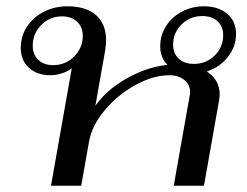

<svg xmlns="http://www.w3.org/2000/svg" viewBox="-20 -590 786 610"><path d="M637 -363Q678 -336 678 -290Q678 -285 676 -271L628 0H532L583 -288Q584 -291 584 -298Q584 -321 565.5 -336Q547 -351 518 -351Q467 -351 410.5 -320Q354 -289 313 -240Q272 -191 263 -141L238 0H142L208 -373Q197 -364 178 -357.5Q159 -351 141 -351Q98 -351 72 -374.5Q46 -398 46 -438Q46 -475 65.5 -505Q85 -535 119 -552.5Q153 -570 194 -570Q253 -570 285 -542Q317 -514 317 -462Q317 -447 314 -429L283 -254Q318 -304 382 -340.5Q446 -377 512 -384Q489 -407 489 -443Q489 -478 507.5 -507Q526 -536 558 -553Q590 -570 628 -570Q674 -570 702 -546Q730 -522 730 -483Q730 -442 704 -409Q678 -376 637 -363ZM689 -478Q689 -506 671 -522.5Q653 -539 623 -539Q584 -539 557 -512.5Q530 -486 530 -448Q530 -420 548 -403.5Q566 -387 596 -387Q635 -387 662 -413.5Q689 -440 689 -478ZM243 -476Q243 -504 225 -521Q207 -538 177 -538Q138 -538 111 -510.5Q84 -483 84 -445Q84 -417 101.5 -400Q119 -383 149 -383Q188 -383 215.5 -410.5Q243 -438 243 -476Z"/></svg>

Font: Fahkwang
Style: Italic
Weight: 400
Italic angle: -10°
Version: Version 1.000; ttfautohint (v1.6)